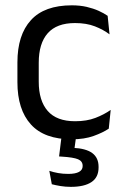

<svg xmlns="http://www.w3.org/2000/svg" viewBox="-20 -520 474 732"><path d="M253.8 11.1Q148.9 11.1 97.7 -45.7Q46.4 -102.4 46.4 -206.6V-282.3Q46.4 -386.8 97.9 -443.2Q149.3 -499.7 253.8 -499.7Q284.9 -499.7 310.4 -493.8Q336 -487.8 356.2 -478.7Q376.4 -469.5 390.4 -459.7L397.6 -389.1Q373.8 -407.1 341.7 -419.6Q309.6 -432.1 265.9 -432.1Q196.1 -432.1 161.9 -393.2Q127.7 -354.4 127.7 -280.7V-208.7Q127.7 -136.1 161.9 -97Q196.1 -57.8 266.2 -57.8Q310.8 -57.8 343.7 -70.5Q376.6 -83.1 402 -100.9L394.7 -29.5Q372.4 -14.4 337 -1.7Q301.6 11.1 253.8 11.1ZM271.4 -8.5 261.1 67.3 226.5 43.7Q233.8 43.4 242.1 43.2Q250.3 43.1 258.1 43.6Q308 45.9 331.9 63.7Q355.8 81.5 355.8 116V118.7Q355.8 156.2 328.5 174.3Q301.3 192.4 250.1 192.4Q229.8 192.4 210.7 189.3Q191.6 186.1 177.5 182.4L168 131.3Q183.5 136.6 201.8 139.8Q220.1 143 240.2 143Q267.2 143 281.2 135.4Q295.1 127.8 295.1 113.3V112.2Q295.1 94.6 277.6 87.2Q260.1 79.9 216.9 77.2Q212 76.7 209.3 76.7Q206.5 76.6 205.2 76.5L215.7 -8.5Z"/></svg>

Font: Anek Latin Medium
Style: Regular
Weight: 500
Designer: Yesha Goshar
Foundry: Ek Type
Version: Version 1.003